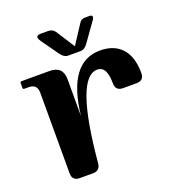

<svg xmlns="http://www.w3.org/2000/svg" viewBox="-131 -825 848 929"><g transform="rotate(-20 292.5 -360.5)"><path d="M221.7 -721.2Q244.6 -721.2 257.3 -701.2L317.4 -607.4L382.3 -707Q391.6 -721.2 409.7 -721.2H434.6Q447.8 -721.2 447.8 -711.4Q447.8 -705.1 442.9 -698.2L373 -600.1Q356 -576.2 335.9 -576.2H270.5Q250.5 -576.2 233.4 -600.1L170.9 -688Q161.6 -701.2 161.6 -708.5Q161.6 -721.2 180.7 -721.2ZM122.1 0Q83 0 83 -38.6V-454.1Q83 -498 39.1 -498H17.1Q9.8 -498 9.8 -505.4V-529.8Q9.8 -537.1 17.1 -537.1H161.1Q229.5 -537.1 229.5 -469.7V-280.3Q259.3 -546.9 423.8 -546.9Q493.7 -546.9 533.2 -505.9Q575.2 -462.4 575.2 -376Q575.2 -337.4 536.1 -337.4H467.8Q428.7 -337.4 428.7 -376Q428.7 -418.5 417.5 -440.9Q405.8 -464.4 379.4 -464.4Q267.6 -464.4 229.5 -38.6Q226.1 0 190.4 0Z"/></g></svg>

Font: Simply Serif
Style: Bold
Weight: 700
Designer: Wojciech Kalinowski "wmk69" (wmk69@o2.pl)
Foundry: Wojciech Kalinowski "wmk69" (wmk69@o2.pl)
Version: Version 1.0.0; 2022-02-18